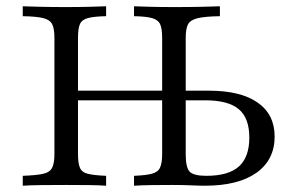

<svg xmlns="http://www.w3.org/2000/svg" viewBox="-20 -591 931 611"><path d="M406.5 0V-31.5Q445.2 -33.1 464.1 -38.3Q483.1 -43.5 489.5 -58.1Q496 -72.6 496 -100.8V-470.2Q496 -499.2 489.9 -513.3Q483.9 -527.4 464.9 -533.1Q446 -538.7 406.5 -539.5V-571Q425.8 -570.2 458.1 -569.4Q490.3 -568.5 534.7 -568.5Q585.5 -568.5 622.6 -569.4Q659.7 -570.2 679.8 -571V-539.5Q632.3 -538.7 608.9 -533.1Q585.5 -527.4 578.2 -513.3Q571 -499.2 571 -470.2V-100.8Q571 -58.1 583.5 -44.8Q596 -31.5 636.3 -31.5Q707.3 -31.5 740.3 -61.3Q773.4 -91.1 773.4 -153.2Q773.4 -215.3 739.9 -243.5Q706.5 -271.8 632.3 -271.8H545.2V-302.4H645.2Q746 -302.4 800 -264.5Q854 -226.6 854 -156.5Q854 -82.3 796 -41.1Q737.9 0 632.3 0Q612.9 0 588.3 -1.2Q563.7 -2.4 527.4 -2.4Q494.4 -2.4 462.9 -2Q431.5 -1.6 406.5 0ZM52.4 0V-31.5Q96 -33.1 117.3 -37.9Q138.7 -42.7 146 -57.3Q153.2 -71.8 153.2 -100.8V-470.2Q153.2 -500 146 -514.1Q138.7 -528.2 117.3 -533.5Q96 -538.7 52.4 -539.5V-571Q73.4 -570.2 108.9 -569.4Q144.4 -568.5 190.3 -568.5Q231.5 -568.5 264.5 -569.4Q297.6 -570.2 317.7 -571V-539.5Q279 -538.7 259.7 -533.5Q240.3 -528.2 234.3 -514.1Q228.2 -500 228.2 -470.2V-100.8Q228.2 -71.8 234.3 -57.3Q240.3 -42.7 259.7 -37.9Q279 -33.1 317.7 -31.5V0Q296 -1.6 262.9 -2Q229.8 -2.4 190.3 -2.4Q147.6 -2.4 112.1 -2Q76.6 -1.6 52.4 0ZM200 -271.8V-302.4H530.6V-271.8Z"/></svg>

Font: Playfair 12pt Light
Style: Regular
Weight: 300
Designer: Claus Eggers Sørensen
Foundry: Claus Eggers Sørensen
Version: Version 2.000;gftools[0.9.28]